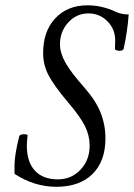

<svg xmlns="http://www.w3.org/2000/svg" viewBox="-20 -697 509 730"><path d="M193.8 13.2Q110.4 13.2 35.2 -36.1V-70.8Q36.1 -111.8 53.2 -179.2Q54.7 -184.1 62.5 -185.8Q70.3 -187.5 77.6 -186.3Q85 -185.1 85 -183.1Q82 -156.7 82 -144Q82 -81.5 112.5 -48.3Q143.1 -15.1 200.2 -15.1Q251.5 -15.1 286.1 -51.8Q320.8 -88.4 320.8 -143.1Q320.8 -181.6 303.2 -217.3Q285.6 -252.9 240.2 -306.2Q184.1 -372.6 164.1 -411.9Q144 -451.2 144 -495.1Q144 -578.6 190.4 -627.7Q236.8 -676.8 313 -676.8Q367.7 -676.8 420.9 -651.9Q441.9 -642.1 469.2 -642.1Q464.8 -577.6 450.2 -512.2Q449.2 -506.3 440.9 -504.6Q432.6 -502.9 424.8 -505.1Q417 -507.3 417 -512.2Q417 -516.6 417.5 -527.3Q418 -538.1 418 -543Q418 -586.4 388.4 -616.2Q358.9 -646 315.9 -646Q271 -646 239.5 -611.6Q208 -577.1 208 -528.8Q208 -496.1 228.5 -459.2Q249 -422.4 301.8 -362.8Q344.7 -314 362.8 -267.8Q380.9 -221.7 380.9 -170.9Q380.9 -83.5 331.5 -35.2Q282.2 13.2 193.8 13.2Z"/></svg>

Font: Junicode SmCond
Style: Italic
Weight: 400
Width: 4
Italic angle: -11°
Designer: Peter S. Baker
Version: Version 2.206